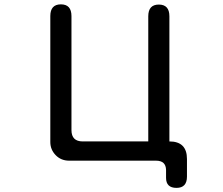

<svg xmlns="http://www.w3.org/2000/svg" viewBox="-20 -742 1040 896"><path d="M671.9 -82V-666Q671.9 -720.7 721.2 -720.7Q770.5 -720.7 770.5 -666V-82Q852.5 -82 852.5 0V82Q852.5 134.8 803.7 134.8Q754.9 134.8 754.9 87.9V50.8Q753.9 7.8 708 7.8H302.7Q264.6 7.8 239.7 -18.1Q214.8 -43.9 214.8 -79.1V-667Q214.8 -721.7 264.2 -721.7Q313.5 -721.7 313.5 -667V-134.8Q313.5 -82 366.2 -82H671.9Z"/></svg>

Font: jf-openhuninn-1.0
Style: Regular
Weight: 400
Designer: [Kosugi Maru]
      Designed by Motoya company      

      [Varela Round]
      Joe Prince(Latin component); Avraham Co
Foundry: justfont CO.,LTD.
Version: 1.0